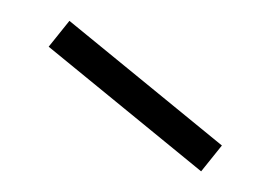

<svg xmlns="http://www.w3.org/2000/svg" viewBox="-20 -607 260 185"><path d="M46.9 -586.9 193.8 -466.8 173.8 -441.9 26.9 -562Z"/></svg>

Font: Sevillana
Style: Regular
Weight: 400
Designer: Olga Umpeleva
Foundry: Brownfox
Version: Version 1.001